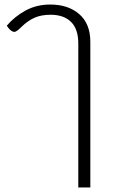

<svg xmlns="http://www.w3.org/2000/svg" viewBox="-20 -606 498 846"><path d="M325 -414Q325 -478 293 -509.5Q261 -541 203 -541Q162 -541 132.5 -528Q103 -515 75 -488Q72 -485 64.5 -478Q57 -471 49 -467Q41 -463 30.5 -470Q20 -477 10 -493Q44 -533 92.5 -559.5Q141 -586 201 -586Q281 -586 329.5 -543.5Q378 -501 378 -422V220H325Z"/></svg>

Font: Krub Light
Style: Regular
Weight: 300
Designer: Ekaluck Peanpanawate
Foundry: Cadson Demak Co.,Ltd.
Version: Version 1.000; ttfautohint (v1.6)